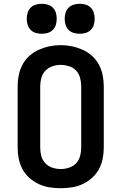

<svg xmlns="http://www.w3.org/2000/svg" viewBox="-20 -984 640 1012"><path d="M300 8Q270 8 241 3.5Q212 -1 185 -13.5Q158 -26 135.5 -46Q113 -66 99 -91.5Q85 -117 79 -146.5Q73 -176 73 -205V-530Q73 -559 79 -588.5Q85 -618 99 -644Q113 -670 135.5 -690Q158 -710 185 -722Q212 -734 241 -740Q270 -746 300 -746Q330 -746 359 -740Q388 -734 415 -722Q442 -710 464.5 -690Q487 -670 501 -644Q515 -618 521 -588.5Q527 -559 527 -530V-205Q527 -176 521 -146.5Q515 -117 501 -91.5Q487 -66 464.5 -46Q442 -26 415 -13.5Q388 -1 359 3.5Q330 8 300 8ZM300 -93Q322 -93 343.5 -100Q365 -107 380.5 -123Q396 -139 402 -161Q408 -183 408 -205V-530Q408 -552 402 -574Q396 -596 380.5 -612.5Q365 -629 343 -635.5Q321 -642 299 -642Q277 -642 255.5 -634.5Q234 -627 219 -611Q204 -595 198 -573.5Q192 -552 192 -530V-205Q192 -183 198 -161Q204 -139 219.5 -123Q235 -107 256.5 -100Q278 -93 300 -93ZM400 -806Q384 -806 368.5 -810.5Q353 -815 341.5 -826.5Q330 -838 325.5 -853.5Q321 -869 321 -885Q321 -901 325.5 -916.5Q330 -932 341.5 -943.5Q353 -955 368.5 -959.5Q384 -964 400 -964Q416 -964 431.5 -959.5Q447 -955 458.5 -943.5Q470 -932 474.5 -916.5Q479 -901 479 -885Q479 -869 474.5 -853.5Q470 -838 458.5 -826.5Q447 -815 431.5 -810.5Q416 -806 400 -806ZM200 -806Q184 -806 168.5 -810.5Q153 -815 141.5 -826.5Q130 -838 125.5 -853.5Q121 -869 121 -885Q121 -901 125.5 -916.5Q130 -932 141.5 -943.5Q153 -955 168.5 -959.5Q184 -964 200 -964Q216 -964 231.5 -959.5Q247 -955 258.5 -943.5Q270 -932 274.5 -916.5Q279 -901 279 -885Q279 -869 274.5 -853.5Q270 -838 258.5 -826.5Q247 -815 231.5 -810.5Q216 -806 200 -806Z"/></svg>

Font: Iosevka Curly Extended
Style: Bold
Weight: 700
Width: 7
Monospace: yes
Designer: Belleve Invis
Foundry: Belleve Invis
Version: Version 11.1.0; ttfautohint (v1.8.3)